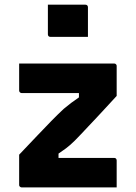

<svg xmlns="http://www.w3.org/2000/svg" viewBox="-20 -814 590 834"><path d="M63.2 -538H475.4Q479.8 -538 481.8 -536.5Q483.8 -535 485.3 -533Q486.8 -531 486.8 -527V-397.3Q461.3 -369.8 439.6 -346.1Q417.9 -322.3 398.6 -301.9Q379.4 -281.6 362.7 -263.9Q346 -246.2 331.5 -230.7Q317 -215.3 304.2 -202.5Q282.8 -181.6 266.7 -169.7Q250.6 -157.8 234.2 -146.8V-128.1Q257.3 -128.1 281.1 -128.1Q304.8 -128.1 328 -128.1H475.8Q480.8 -128.1 483.8 -125.1Q486.8 -122.1 486.8 -117.1Q486.8 -87.8 486.8 -58.6Q486.8 -29.3 486.8 0H74.5Q71.2 0 68.7 -1.5Q66.2 -3 64.7 -5Q63.2 -7 63.2 -11V-142.1Q107.1 -188.2 141.2 -224.2Q175.3 -260.2 203.3 -288.8Q231.4 -317.5 257 -341.3Q274.2 -355.8 289.8 -367.5Q305.4 -379.3 322.9 -391V-409.8Q295.8 -409.8 269.1 -409.8Q242.5 -409.8 215.3 -409.8H74.2Q71.2 -409.8 68.7 -411.3Q66.2 -412.8 64.7 -415.3Q63.2 -417.8 63.2 -420.8Q63.2 -450.1 63.2 -479.4Q63.2 -508.7 63.2 -538ZM188 -793.6Q207.3 -793.6 227.7 -793.6Q248.2 -793.6 269.5 -793.6Q290.8 -793.6 311.3 -793.6Q331.7 -793.6 351 -793.6Q356 -793.6 359 -790.6Q362 -787.6 362 -782.6V-653.8Q342.7 -653.8 322.3 -653.8Q301.8 -653.8 280.5 -653.8Q259.2 -653.8 238.7 -653.8Q218.3 -653.8 199 -653.8Q194 -653.8 191 -656.8Q188 -659.8 188 -664.8Z"/></svg>

Font: Recursive Sans Linear Light
Style: Regular
Weight: 300
Version: Version 1.085